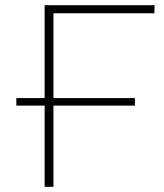

<svg xmlns="http://www.w3.org/2000/svg" viewBox="-20 -720 634 740"><path d="M43 -313H152V0H186V-313H500V-342H186V-669H575L576 -700H152V-342H43Z"/></svg>

Font: Chess Sans ExtraLight
Style: Regular
Weight: 275
Designer: Wolf Bōese
Foundry: Wolf Bōese
Version: Version 7.223;Glyphs 3.3 (3306)